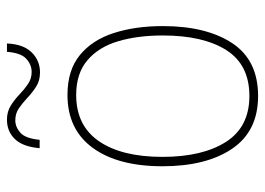

<svg xmlns="http://www.w3.org/2000/svg" viewBox="-125 -627 762 552"><g transform="rotate(-90 256.0 -351.0)"><path d="M457 -264Q457 -139 408 -64.5Q359 10 256 10Q155 10 104.5 -64.5Q54 -139 54 -265Q54 -393 107 -465.5Q160 -538 259 -538Q330 -538 373.5 -502.5Q417 -467 437 -405Q457 -343 457 -264ZM81 -265Q81 -150 124 -82.5Q167 -15 256 -15Q346 -15 388 -81.5Q430 -148 430 -264Q430 -336 413.5 -392Q397 -448 359 -480.5Q321 -513 259 -513Q171 -513 126 -447.5Q81 -382 81 -265ZM106 -618Q110 -666 132 -689Q154 -712 188 -712Q211 -712 228.5 -701Q246 -690 260.5 -676Q275 -662 290.5 -651.5Q306 -641 325 -641Q346 -641 363 -656.5Q380 -672 383 -712H407Q405 -665 381.5 -641Q358 -617 324 -617Q300 -617 283 -628Q266 -639 251 -653Q236 -667 221 -677.5Q206 -688 186 -688Q167 -688 150.5 -673.5Q134 -659 130 -618Z"/></g></svg>

Font: Noto Sans SemiCondensed Thin
Style: Regular
Weight: 100
Width: 4
Designer: Monotype Design Team
Foundry: Monotype Imaging Inc.
Version: Version 2.013; ttfautohint (v1.8.4.7-5d5b)